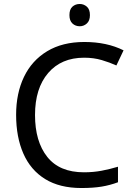

<svg xmlns="http://www.w3.org/2000/svg" viewBox="-20 -935 672 965"><path d="M403 -645Q288 -645 222 -568Q156 -491 156 -357Q156 -224 217.5 -146.5Q279 -69 402 -69Q449 -69 491 -77Q533 -85 573 -97V-19Q533 -4 490.5 3Q448 10 389 10Q280 10 207 -35Q134 -80 97.5 -163Q61 -246 61 -358Q61 -466 100.5 -548.5Q140 -631 217 -677.5Q294 -724 404 -724Q517 -724 601 -682L565 -606Q532 -621 491.5 -633Q451 -645 403 -645ZM381 -915Q401 -915 416.5 -901.5Q432 -888 432 -859Q432 -831 416.5 -817Q401 -803 381 -803Q359 -803 344 -817Q329 -831 329 -859Q329 -888 344 -901.5Q359 -915 381 -915Z"/></svg>

Font: Noto Sans Symbols 2
Style: Regular
Weight: 400
Designer: Monotype Design Team
Foundry: Monotype Imaging Inc.
Version: Version 2.008; ttfautohint (v1.8.4.7-5d5b)